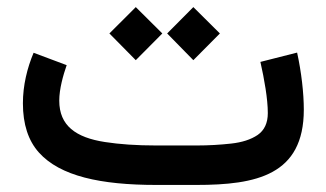

<svg xmlns="http://www.w3.org/2000/svg" viewBox="-20 -524 925 544"><path d="M536.1 0C706.5 0 840.8 -27.8 840.8 -213.4C840.8 -259.8 834 -319.8 821.8 -375L717.8 -348.6C729 -299.3 738.8 -243.2 738.8 -203.6C738.8 -175.3 729 -154.8 710 -141.6C690.4 -128.4 665.5 -120.6 634.8 -117.2C604 -113.8 571.3 -111.8 537.1 -111.8H422.9C366.7 -111.8 318.4 -115.2 277.3 -121.6C194.8 -134.3 147.9 -168 147.9 -238.8C147.9 -271.5 158.7 -310.1 168.9 -339.4L75.2 -374.5C57.1 -331.5 44.9 -282.2 44.9 -231.4C44.9 -171.9 60.1 -125.5 90.3 -91.8C150.4 -24.9 265.1 0 422.9 0ZM453.6 -429.2 527.8 -353.5 603 -429.2 527.8 -503.9ZM290 -429.2 364.7 -353.5 439.9 -429.2 364.7 -503.9Z"/></svg>

Font: Vazirmatn Medium
Style: Regular
Weight: 500
Designer: Saber Rastikerdar
Foundry: Saber Rastikerdar
Version: Version 33.003